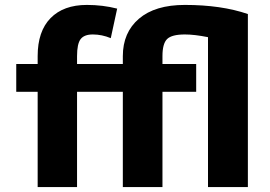

<svg xmlns="http://www.w3.org/2000/svg" viewBox="-20 -760 1098 780"><path d="M731 -620Q678 -620 659 -601.5Q640 -583 640 -532V-500H777V-387H640V0H479V-387H293V0H133V-387H46V-500H133V-532Q133 -633 185.5 -686.5Q238 -740 333 -740Q397 -740 456 -725L430 -605Q394 -620 357 -620Q322 -620 307.5 -601Q293 -582 293 -532V-500H479V-532Q479 -628 544.5 -684Q610 -740 731 -740Q879 -740 987 -703V0H825V-609Q770 -620 731 -620Z"/></svg>

Font: M PLUS 1p ExtraBold
Style: Regular
Weight: 800
Version: Version 1.062